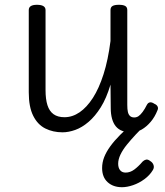

<svg xmlns="http://www.w3.org/2000/svg" viewBox="-20 -535 687 801"><path d="M241 17Q201 17 169 1Q137 -15 118.5 -52Q100 -89 100 -150V-493Q100 -504 108.5 -509.5Q117 -515 134 -515Q152 -515 161 -509.5Q170 -504 170 -493V-159Q170 -121 178 -96Q186 -71 203.5 -58.5Q221 -46 249 -46Q282 -46 312 -66.5Q342 -87 367.5 -126.5Q393 -166 412 -225.5Q431 -285 441 -364V-493Q441 -505 449.5 -510Q458 -515 476 -515Q494 -515 502.5 -510Q511 -505 511 -493V-97Q511 -79 513.5 -68Q516 -57 522.5 -51Q529 -45 540 -45Q550 -45 558 -50.5Q566 -56 575 -68Q584 -80 593 -98Q598 -107 606 -108Q614 -109 624 -102Q634 -98 637.5 -90.5Q641 -83 637 -75Q626 -47 608.5 -26.5Q591 -6 571 5.5Q551 17 527 17Q506 17 490 11Q474 5 463.5 -7.5Q453 -20 447.5 -39.5Q442 -59 442 -84L441 -182Q424 -125 400.5 -87.5Q377 -50 349.5 -26.5Q322 -3 294 7Q266 17 241 17ZM489 246Q452 246 429 225Q406 204 406 166Q406 143 414.5 121Q423 99 440 75.5Q457 52 482 27Q507 2 540 -26L591 -25V-18Q568 3 547 25.5Q526 48 509 69Q492 90 482.5 110Q473 130 473 148Q473 165 481 175Q489 185 504 185Q523 185 540 172.5Q557 160 575 139Q581 133 589 131Q597 129 607 137Q617 143 620.5 153.5Q624 164 618 174Q605 196 582.5 212.5Q560 229 535 237.5Q510 246 489 246Z"/></svg>

Font: Playwrite GB S Light
Style: Regular
Weight: 300
Designer: Veronika Burian, José Scaglione
Foundry: TypeTogether
Version: Version 1.002